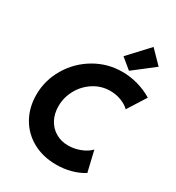

<svg xmlns="http://www.w3.org/2000/svg" viewBox="-225 -1101 1137 1243"><g transform="rotate(30 343.0 -480.0)"><path d="M50.8 -320.8Q50.8 -428.7 106.2 -522.5Q161.6 -616.2 255.9 -671.9Q350.1 -727.5 461.4 -727.5Q520.5 -727.5 578.6 -710.9Q636.7 -694.3 685.5 -664.6L599.1 -528.3Q573.2 -553.2 534.9 -567.4Q496.6 -581.5 454.6 -581.5Q388.2 -581.5 332.3 -546.1Q276.4 -510.7 244.1 -452.4Q211.9 -394 211.9 -328.6Q211.9 -272.9 234.9 -229.7Q257.8 -186.5 299.1 -162.4Q340.3 -138.2 392.6 -138.2Q437 -138.2 481.2 -154.8Q525.4 -171.4 553.7 -200.7L590.3 -46.4Q547.9 -20 496.1 -6.1Q444.3 7.8 388.2 7.8Q287.6 7.8 210.9 -34.9Q134.3 -77.6 92.5 -152.3Q50.8 -227.1 50.8 -320.8ZM415 -818.4 553.7 -967.8 646 -873 492.7 -754.4Z"/></g></svg>

Font: Reddit Sans Chocolate ExBold
Style: Italic
Weight: 800
Italic angle: -11.25°
Designer: Stephen Hutchings
Version: Version 1.013